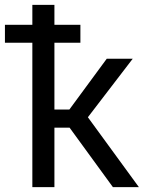

<svg xmlns="http://www.w3.org/2000/svg" viewBox="-52 -770 591 790"><path d="M234.4 -244.6H171.9V0H81.1V-594.2H-31.7V-668H81.1V-750H171.9V-668H278.8V-594.2H171.9V-319.3H233.4L387.2 -528.3H494.1L309.6 -287.6L519.5 0H412.6Z"/></svg>

Font: Mardoto
Style: Regular
Weight: 400
Designer: Christian Robertson, Vahan Hovhannisyan
Foundry: Google
Version: Version 1.000